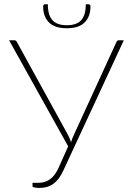

<svg xmlns="http://www.w3.org/2000/svg" viewBox="-20 -896 630 921"><path d="M574 -703 284.5 -79.5Q274 -56.5 262 -40.5Q250 -24.5 235.8 -14.2Q221.5 -4 204.8 0.8Q188 5.5 168 5.5Q163 5.5 157.2 5Q151.5 4.5 146.8 3.5Q142 2.5 139 1.2Q136 0 136 -2V-19H164Q196 -19 220 -36.2Q244 -53.5 260.5 -90L307 -194L23.5 -703H48.5Q56 -703 60.5 -695.5L303 -254.5Q314 -235.5 321 -213.5Q323.5 -224 327.8 -234.2Q332 -244.5 337 -255L539 -695.5Q542.5 -703 551 -703ZM300.5 -775Q347.5 -775 369.5 -799.2Q391.5 -823.5 391.5 -875.5H405.5Q409 -875.5 411.5 -872.8Q414 -870 414 -864.5Q414 -817 386.5 -788.8Q359 -760.5 300.5 -760.5Q242 -760.5 214.5 -788.8Q187 -817 187 -864.5Q187 -870 189.5 -872.8Q192 -875.5 195.5 -875.5H209.5Q209.5 -823.5 231.5 -799.2Q253.5 -775 300.5 -775Z"/></svg>

Font: Lato ExtraLight
Style: Regular
Weight: 275
Designer: Lukasz Dziedzic with Adam Twardoch and Botio Nikoltchev
Foundry: tyPoland Lukasz Dziedzic
Version: Version 2.015; 2015-08-06; http://www.latofonts.com/